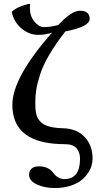

<svg xmlns="http://www.w3.org/2000/svg" viewBox="-20 -718 518 964"><path d="M170.9 -543Q126 -543 87.4 -575.7Q48.8 -608.4 39.1 -658.2Q61.5 -682.6 122.1 -698.2H130.9Q129.9 -692.4 129.9 -678.2Q129.9 -637.2 152.8 -609.6Q175.8 -582 199.2 -582Q236.8 -582 272.9 -592.8Q339.4 -664.1 380.9 -664.1Q430.2 -664.1 430.2 -623Q430.2 -584 308.1 -560.1Q259.8 -498.5 227.5 -443.4Q195.3 -388.2 181.2 -343.5Q167 -298.8 162.1 -267.8Q157.2 -236.8 157.2 -203.1Q157.2 -185.5 158 -173.3Q158.7 -161.1 161.9 -146.7Q165 -132.3 170.7 -122.8Q176.3 -113.3 186.3 -103.8Q196.3 -94.2 210.7 -88.4Q225.1 -82.5 246.1 -78.6Q267.1 -74.7 293.9 -74.2Q365.2 -72.8 405 -30.3Q444.8 12.2 444.8 78.1Q444.8 96.2 439.2 115.2Q433.6 134.3 419.2 154.5Q404.8 174.8 383.8 190.4Q362.8 206.1 329.1 216.1Q295.4 226.1 253.9 226.1Q203.6 226.1 164.8 207.8Q126 189.5 126 160.2Q126 140.6 138.2 128.9Q150.4 117.2 175.8 117.2Q221.2 117.2 245.1 147Q270 181.2 303.2 181.2Q381.8 181.2 381.8 79.1Q381.8 46.4 364 26.1Q346.2 5.9 306.2 5.9Q42 5.9 42 -191.9Q42 -328.1 241.2 -554.2Q209.5 -543 170.9 -543Z"/></svg>

Font: Common Serif SemiBold
Style: Regular
Weight: 600
Designer: Philipp H. Poll, Khaled Hosny
Foundry: Stefan Peev, Context Ltd.
Version: Version 1.026